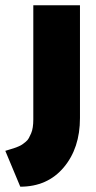

<svg xmlns="http://www.w3.org/2000/svg" viewBox="-88 -537 365 727"><path d="M-67.9 34.2Q-63.5 32.7 -52.2 29.3Q-41 25.9 -35.4 24.2Q-29.8 22.5 -19.8 18.3Q-9.8 14.2 -4.2 10.3Q1.5 6.3 9.3 0Q17.1 -6.3 21.2 -14.2Q25.4 -22 29.8 -32Q34.2 -42 36.1 -55.2Q38.1 -68.4 38.1 -84V-517.1H214.8V-89.8Q214.8 23.9 153.3 96.9Q91.8 169.9 -11.2 169.9Z"/></svg>

Font: Hussar Preview
Style: Bold
Weight: 700
Foundry: Cannot Into Space Fonts, PlusOne Fonts
Version: Version 2.29RC2 "Millennial"